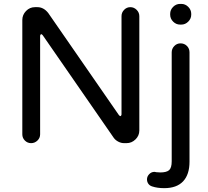

<svg xmlns="http://www.w3.org/2000/svg" viewBox="-20 -724 1062 979"><path d="M847.7 -649.4V-653.3Q847.7 -673.8 862.8 -689Q877.9 -704.1 898.4 -704.1H904.3Q924.8 -704.1 939.9 -689Q955.1 -673.8 955.1 -653.3V-649.4Q955.1 -628.9 939.9 -613.8Q924.8 -598.6 904.3 -598.6H898.4Q877.9 -598.6 862.8 -613.8Q847.7 -628.9 847.7 -649.4ZM93.8 -39.1V-622.1Q93.8 -648.4 112.8 -668Q131.8 -687.5 158.2 -687.5H170.9Q202.1 -687.5 225.6 -658.2L585.9 -137.7Q590.8 -131.8 593.8 -131.8Q595.7 -131.8 597.7 -134.8Q599.6 -137.7 599.6 -141.6V-641.6Q599.6 -660.2 612.8 -673.8Q626 -687.5 644.5 -687.5Q663.1 -687.5 676.8 -673.8Q690.4 -660.2 690.4 -641.6V-58.6Q690.4 -32.2 670.9 -13.2Q651.4 5.9 625 5.9H613.3Q597.7 5.9 583.5 -1.5Q569.3 -8.8 560.5 -20.5L198.2 -543.9Q193.4 -549.8 190.4 -549.8Q188.5 -549.8 186.5 -546.9Q184.6 -543.9 184.6 -540V-39.1Q184.6 -20.5 170.9 -7.3Q157.2 5.9 138.7 5.9Q120.1 5.9 106.9 -7.3Q93.8 -20.5 93.8 -39.1ZM755.9 226.6Q743.2 222.7 736.3 212.9Q729.5 203.1 729.5 190.4Q729.5 175.8 740.7 164.1Q752 152.3 767.6 152.3L779.3 154.3H782.2Q788.1 155.3 796.9 155.3Q829.1 155.3 842.3 143.6Q855.5 131.8 855.5 98.6V-457Q855.5 -475.6 868.7 -489.3Q881.8 -502.9 900.4 -502.9Q919.9 -502.9 933.1 -489.7Q946.3 -476.6 946.3 -457V100.6Q946.3 166 913.6 200.7Q880.9 235.4 817.4 235.4Q782.2 235.4 755.9 226.6Z"/></svg>

Font: jf-openhuninn-1.0
Style: Regular
Weight: 400
Designer: [Kosugi Maru]
      Designed by Motoya company      

      [Varela Round]
      Joe Prince(Latin component); Avraham Co
Foundry: justfont CO.,LTD.
Version: 1.0